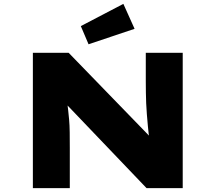

<svg xmlns="http://www.w3.org/2000/svg" viewBox="-20 -973 1115 993"><path d="M150 0V-700H335L787 -234L754 -244Q748 -285 745 -319Q742 -353 739.5 -382.5Q737 -412 736 -439Q735 -466 734.5 -494Q734 -522 734 -553V-700H925V0H738L260 -500L321 -483Q325 -464 327.5 -444.5Q330 -425 332.5 -403.5Q335 -382 337.5 -354Q340 -326 340.5 -290Q341 -254 341 -208V0ZM438 -744 398 -838 618 -953 676 -824Z"/></svg>

Font: Lexend Tera ExtraBold
Style: Regular
Weight: 800
Designer: Bonnie Shaver-Troup, Thomas Jockin
Foundry: Lexend
Version: Version 1.007